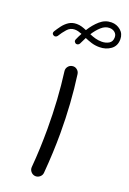

<svg xmlns="http://www.w3.org/2000/svg" viewBox="-204 -951 704 1045"><g transform="rotate(20 148.5 -428.0)"><path d="M251.5 -892.1Q281.7 -892.1 304.4 -872.8Q327.1 -853.5 327.1 -821.8Q327.1 -783.2 299.3 -762.9Q271.5 -742.7 233.9 -742.7Q209 -742.7 187.7 -749.3Q166.5 -755.9 147.9 -764.2Q138.7 -746.6 128.9 -725.6Q126.5 -720.7 120.8 -717.5Q115.2 -714.4 108.4 -716.3Q103 -718.3 99.4 -724.4Q95.7 -730.5 98.6 -737.3Q103 -747.6 107.9 -757.6Q112.8 -767.6 118.2 -777.3Q107.4 -781.7 96.9 -784.4Q86.4 -787.1 76.2 -787.1Q50.8 -787.1 33 -766.8Q15.1 -746.6 0.5 -722.7Q-2.9 -717.8 -9.3 -715.8Q-15.6 -713.9 -21.5 -717.3Q-34.7 -725.1 -26.9 -739.3Q-16.1 -756.8 -2.2 -775.4Q11.7 -793.9 30.8 -806.6Q49.8 -819.3 76.2 -819.3Q91.3 -819.3 105.5 -815.2Q119.6 -811 133.8 -804.7Q156.2 -841.3 185.3 -866.7Q214.4 -892.1 251.5 -892.1ZM251 -859.9Q226.1 -859.9 204.1 -840.1Q182.1 -820.3 164.1 -792Q180.7 -784.7 198.2 -779.8Q215.8 -774.9 235.4 -774.9Q258.8 -774.9 276.9 -785.6Q294.9 -796.4 294.9 -821.3Q294.9 -838.9 282.2 -849.4Q269.5 -859.9 251 -859.9ZM100.6 -554.7Q98.6 -569.8 107.9 -581.8Q117.2 -593.8 131.8 -595.7Q147 -598.1 158.9 -588.6Q170.9 -579.1 172.9 -564.5Q184.1 -483.4 189.7 -399.4Q195.3 -315.4 195.3 -230Q195.3 -118.7 185.1 2.4Q184.1 17.1 172.4 27.1Q160.6 37.1 145.5 36.1Q130.9 34.7 120.8 23.2Q110.8 11.7 111.8 -3.4Q116.7 -60.1 118.9 -116.2Q121.1 -172.4 121.1 -228.5Q121.1 -399.4 100.6 -554.7Z"/></g></svg>

Font: Mikhak Regular
Style: Regular
Weight: 400
Designer: Amin Abedi
Version: Version 3.3